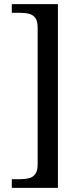

<svg xmlns="http://www.w3.org/2000/svg" viewBox="-20 -780 400 928"><path d="M37 128V86H80Q103 86 121.5 81Q140 76 151 60.5Q162 45 162 14V-646Q162 -678 151 -693Q140 -708 121.5 -713Q103 -718 80 -718H37V-760H260V128Z"/></svg>

Font: Noto Serif Ethiopic
Style: Regular
Weight: 400
Designer: Monotype Design Team
Foundry: Monotype Imaging Inc.
Version: Version 2.102